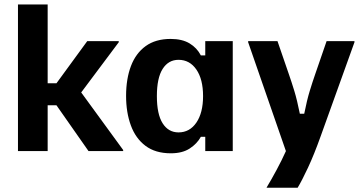

<svg xmlns="http://www.w3.org/2000/svg" viewBox="-20 -687 1640 873"><path d="M196.7 0H61.7V-666.7H196.7V-308.3H236.7L376.7 -500H520V-495L349.2 -266.7L540 -5V0H382.5L236.7 -208.3H196.7Z M756.7 10Q686.7 10 641.7 -23.8Q596.7 -57.5 575 -116.7Q553.3 -175.8 553.3 -250.8Q553.3 -328.3 575.4 -386.7Q597.5 -445 642.5 -477.5Q687.5 -510 755.8 -510Q808.3 -510 842.1 -489.6Q875.8 -469.2 893.3 -435H913.3V-500H1038.3V0H913.3V-65H893.3Q875.8 -33.3 842.5 -11.7Q809.2 10 756.7 10ZM791.7 -85Q842.5 -85 872.9 -129.6Q903.3 -174.2 903.3 -250Q903.3 -326.7 872.9 -370.8Q842.5 -415 791.7 -415Q745.8 -415 719.6 -373.8Q693.3 -332.5 693.3 -250Q693.3 -167.5 719.6 -126.2Q745.8 -85 791.7 -85Z M1333.3 166.7H1192.5V165Q1213.3 130.8 1237.5 85.8Q1261.7 40.8 1280 0L1108.3 -495V-500H1241.7L1293.3 -350Q1305.8 -314.2 1318.3 -273.3Q1330.8 -232.5 1343.3 -170H1363.3Q1375.8 -232.5 1388.3 -273.3Q1400.8 -314.2 1413.3 -350L1465 -500H1591.7V-495L1438.3 -68.3Q1408.3 15.8 1380.4 75.4Q1352.5 135 1333.3 166.7Z"/></svg>

Font: Familjen Grotesk Variable
Style: Regular
Weight: 400
Designer: Anders Wikstroem, Jonas Baeckman, Matilda Gysing, Kristian Moeller
Foundry: Familjen STHLM AB
Version: Version 2.000